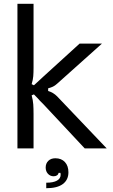

<svg xmlns="http://www.w3.org/2000/svg" viewBox="-20 -783 594 1013"><path d="M72 0V-763H157V-425Q157 -400 155.5 -381Q154 -362 147 -339L159 -333L184 -356L210 -380L400 -553H518L281 -341Q270 -331 259.5 -326Q249 -321 234 -317V-303Q261 -295 281 -275L543 0H427L210 -232L191 -251Q183 -261 159 -285L147 -280Q154 -254 155.5 -232.5Q157 -211 157 -182V0ZM224 181Q261 181 280.5 170Q300 159 300 139Q300 133 299 129H289Q288 137 281 142Q274 147 263 147Q245 147 233 134Q221 121 221 101Q221 79 235 65.5Q249 52 272 52Q304 52 322.5 72Q341 92 341 126Q341 166 311.5 188Q282 210 224 210Z"/></svg>

Font: Open Sauce Sans
Style: Regular
Weight: 400
Designer: Alfredo Marco Pradil
Foundry: Creative Sauce Fz LLC
Version: Version 1.477